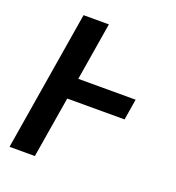

<svg xmlns="http://www.w3.org/2000/svg" viewBox="-133 -841 866 947"><g transform="rotate(20 300.0 -367.5)"><path d="M23 0 144 -735H277L227 -431H528L510 -321H209L156 0Z"/></g></svg>

Font: Iosevka Aile Extrabold Oblique
Style: Regular
Weight: 800
Italic angle: -9°
Designer: Belleve Invis
Foundry: Belleve Invis
Version: Version 31.1.0; ttfautohint (v1.8.4)